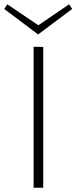

<svg xmlns="http://www.w3.org/2000/svg" viewBox="-31 -877 357 897"><path d="M306 -835 147 -716 -11 -835 3 -857 148 -759 292 -857ZM126 0V-658H171V0Z"/></svg>

Font: EauTest Light
Style: Regular
Weight: 300
Designer: Christian Thalmann (Catharsis Fonts)
Version: Version 0.001;PS 000.001;hotconv 1.0.88;makeotf.lib2.5.64775